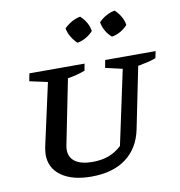

<svg xmlns="http://www.w3.org/2000/svg" viewBox="-84 -828 858 915"><g transform="rotate(-10 345.0 -371.0)"><path d="M286 9Q194 9 141 -28.5Q88 -66 88 -132Q88 -139 89.5 -149Q91 -159 92 -167L159 -471L72 -490L79 -527H346L340 -494Q305 -480 256 -472L194 -162Q192 -153 191.5 -147.5Q191 -142 191 -137Q191 -99 220 -79Q249 -59 303 -59Q348 -59 382 -72Q416 -85 444 -111L521 -471L439 -490L446 -527H690L683 -494Q665 -487 646 -482.5Q627 -478 596 -472L536 -176Q518 -87 454 -39Q390 9 286 9ZM364 -751Q401 -717 407 -674Q393 -658 372 -646Q351 -634 330 -631Q314 -646 302 -666Q290 -686 286 -708Q302 -724 322 -735.5Q342 -747 364 -751ZM531 -751Q548 -735 559.5 -715.5Q571 -696 574 -674Q559 -657 538.5 -645.5Q518 -634 497 -631Q462 -661 453 -708Q468 -724 488.5 -735.5Q509 -747 531 -751Z"/></g></svg>

Font: Piazzolla SC Medium
Style: Italic
Weight: 500
Italic angle: -11.3°
Designer: Juan Pablo del Peral
Foundry: Huerta Tipografica
Version: Version 1.330